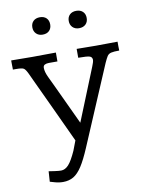

<svg xmlns="http://www.w3.org/2000/svg" viewBox="-90 -685 714 946"><g transform="rotate(-10 267.0 -212.5)"><path d="M148.4 197.3Q127.4 197.3 107.4 191.4Q87.4 185.5 83.5 184.6L86.9 132.8Q94.2 133.8 115 137Q135.7 140.1 148.4 140.1Q168.5 140.1 185.8 121.3Q203.1 102.5 224.6 54.7L243.2 5.9Q243.2 5.9 231.7 -18.8Q220.2 -43.5 201.9 -83Q183.6 -122.6 162.6 -167.5Q141.6 -212.4 122.3 -253.7Q103 -294.9 89.8 -323.2Q76.7 -351.6 74.2 -356.9Q63.5 -379.9 54.7 -385.5Q45.9 -391.1 17.6 -391.1H0.5Q0.5 -395 0.5 -401.1Q0.5 -407.2 0.2 -414.1Q0 -420.9 0 -427Q0 -433.1 0 -437Q27.3 -437 54.7 -436.5Q82 -436 106 -436Q128.9 -436 158 -436.5Q187 -437 223.6 -437V-392.6H180.7Q168.5 -392.6 160.2 -388.4Q151.9 -384.3 151.9 -372.6Q151.9 -353 165 -325.4Q178.2 -297.9 189 -274.9L282.2 -75.7L387.7 -336.9Q397 -358.9 397.5 -370.1Q397 -384.3 384.5 -388.4Q372.1 -392.6 327.6 -392.6V-437Q353 -437 376.7 -436.5Q400.4 -436 423.8 -436Q449.7 -436 477.1 -436.5Q504.4 -437 532.2 -437Q532.2 -433.1 532.2 -427.2Q532.2 -421.4 532.2 -414.8Q532.2 -408.2 532.5 -402.3Q532.7 -396.5 532.7 -392.6Q504.9 -392.6 491.9 -389.4Q479 -386.2 472.4 -376Q465.8 -365.7 456.1 -344.2L287.6 52.2Q264.2 107.4 243.7 139.2Q223.1 170.9 200.7 184.1Q178.2 197.3 148.4 197.3ZM175.3 -535.2Q155.3 -535.2 143.1 -547.4Q130.9 -559.6 130.9 -579.1Q130.9 -598.6 143.1 -610.4Q155.3 -622.1 175.8 -622.1Q196.3 -622.1 208.3 -610.4Q220.2 -598.6 220.2 -578.6Q220.2 -559.1 208.3 -547.1Q196.3 -535.2 175.3 -535.2ZM357.4 -535.2Q337.4 -535.2 325.2 -547.4Q313 -559.6 313 -579.1Q313 -598.6 325.2 -610.4Q337.4 -622.1 357.9 -622.1Q378.4 -622.1 390.6 -610.4Q402.8 -598.6 402.8 -578.6Q402.8 -559.1 390.6 -547.1Q378.4 -535.2 357.4 -535.2Z"/></g></svg>

Font: Kameron
Style: Regular
Weight: 400
Designer: Vernon Adams
Foundry: Vernon Adams
Version: Version 1.100